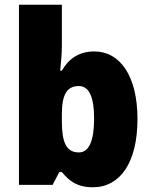

<svg xmlns="http://www.w3.org/2000/svg" viewBox="-20 -780 639 810"><path d="M241 -588V-760H60V0H202L230 -54H241C273 -16 305 10 372 10C486 10 560 -93 560 -278C560 -460 486 -563 378 -563C312 -563 269 -531 241 -482H234C238 -520 241 -556 241 -588ZM312 -417C356 -417 377 -371 377 -280C377 -185 355 -137 313 -137C260 -137 241 -178 241 -269V-298C241 -380 262 -417 312 -417Z"/></svg>

Font: Noto Sans Gujarati UI SemiCondensed Black
Style: Regular
Weight: 900
Width: 4
Designer: Jelle Bosma - Monotype Design Team, Universal Thirst
Foundry: Monotype Imaging Inc.
Version: Version 2.106